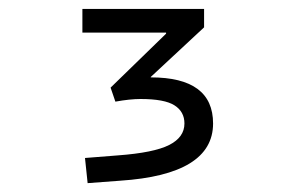

<svg xmlns="http://www.w3.org/2000/svg" viewBox="-20 -730 654 429"><path d="M164.1 -657.2V-710H436V-668.9L316.9 -558.1V-557.1Q456.1 -557.1 456.1 -454.1Q456.1 -339.8 248 -326.2L175.8 -320.8L169.9 -377L243.2 -382.8Q323.7 -388.7 357.9 -406Q392.1 -423.3 392.1 -454.1Q392.1 -480.5 369.9 -494.6Q347.7 -508.8 293.9 -508.8Q270.5 -508.8 237.8 -502.9L227.1 -534.2L351.1 -654.8V-657.2Z"/></svg>

Font: IntelOne Mono
Style: Regular
Weight: 400
Designer: Fred Shallcrass
Foundry: Frere-Jones Type LLC
Version: Version 1.200;hotconv 1.1.0;makeotfexe 2.6.0;FJTRelease1.2